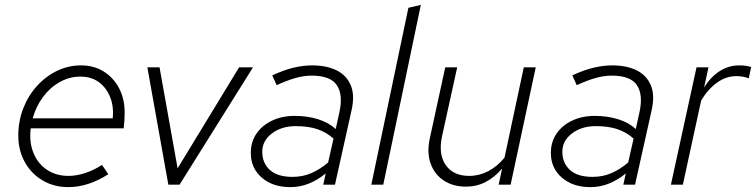

<svg xmlns="http://www.w3.org/2000/svg" viewBox="-20 -757 3099 787"><path d="M260 10Q201 10 154.5 -17.5Q108 -45 81.5 -93Q55 -141 55 -201Q55 -260 75 -312Q95 -364 131 -404Q167 -444 213.5 -466.5Q260 -489 312 -489Q365 -489 405 -464Q445 -439 468 -395.5Q491 -352 491 -295Q491 -279 490 -263.5Q489 -248 487 -231H106Q99 -175 117 -130.5Q135 -86 172.5 -61Q210 -36 261 -36Q293 -36 328.5 -47.5Q364 -59 398 -81L424 -43Q384 -17 342.5 -3.5Q301 10 260 10ZM114 -272H442Q447 -320 431.5 -359Q416 -398 385 -420.5Q354 -443 309 -443Q265 -443 225.5 -421Q186 -399 157 -360.5Q128 -322 114 -272Z M670 0 584 -481H634L708 -67L960 -481H1017L716 0Z M1170 10Q1098 10 1053 -29Q1008 -68 1008 -130Q1008 -175 1031 -209Q1054 -243 1095 -262.5Q1136 -282 1188 -282Q1239 -282 1283 -268.5Q1327 -255 1356 -228L1371 -296Q1387 -368 1361 -407.5Q1335 -447 1257 -447Q1226 -447 1192 -437.5Q1158 -428 1114 -408L1096 -448Q1143 -470 1183 -479.5Q1223 -489 1260 -489Q1318 -489 1359 -469Q1400 -449 1417.5 -408Q1435 -367 1421 -305L1353 0H1305L1315 -46Q1282 -19 1246 -4.5Q1210 10 1170 10ZM1179 -32Q1221 -32 1256.5 -47.5Q1292 -63 1325 -91L1347 -189Q1318 -215 1281 -227.5Q1244 -240 1192 -240Q1134 -240 1094.5 -210Q1055 -180 1055 -135Q1055 -89 1086 -60.5Q1117 -32 1179 -32Z M1502 0 1654 -725 1705 -737 1551 0Z M1890 8Q1837 8 1799 -17Q1761 -42 1745 -87Q1729 -132 1742 -191L1805 -481H1854L1792 -199Q1776 -125 1807 -80.5Q1838 -36 1903 -36Q1944 -36 1981.5 -55.5Q2019 -75 2048 -111L2127 -481H2176L2073 0H2024L2038 -66Q2007 -30 1970.5 -11Q1934 8 1890 8Z M2400 10Q2328 10 2283 -29Q2238 -68 2238 -130Q2238 -175 2261 -209Q2284 -243 2325 -262.5Q2366 -282 2418 -282Q2469 -282 2513 -268.5Q2557 -255 2586 -228L2601 -296Q2617 -368 2591 -407.5Q2565 -447 2487 -447Q2456 -447 2422 -437.5Q2388 -428 2344 -408L2326 -448Q2373 -470 2413 -479.5Q2453 -489 2490 -489Q2548 -489 2589 -469Q2630 -449 2647.5 -408Q2665 -367 2651 -305L2583 0H2535L2545 -46Q2512 -19 2476 -4.5Q2440 10 2400 10ZM2409 -32Q2451 -32 2486.5 -47.5Q2522 -63 2555 -91L2577 -189Q2548 -215 2511 -227.5Q2474 -240 2422 -240Q2364 -240 2324.5 -210Q2285 -180 2285 -135Q2285 -89 2316 -60.5Q2347 -32 2409 -32Z M2730 0 2835 -481H2884L2866 -398Q2893 -442 2930 -465.5Q2967 -489 3010 -489Q3040 -489 3059 -482L3049 -436Q3036 -441 3023 -443Q3010 -445 2998 -445Q2957 -445 2920 -419Q2883 -393 2854 -345L2779 0Z"/></svg>

Font: Red Hat Text VF
Style: Italic
Weight: 300
Italic angle: -12°
Designer: Pentagram, MCKL
Foundry: Pentagram, MCKL
Version: Version 1.023